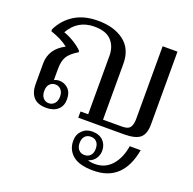

<svg xmlns="http://www.w3.org/2000/svg" viewBox="-141 -706 1110 1106"><g transform="rotate(20 414.0 -153.5)"><path d="M43 -427Q74 -491 132.5 -527.5Q191 -564 276 -564Q376 -564 436.5 -517.5Q497 -471 497 -381V-38H614Q651 -38 663 -56Q675 -74 675 -106V-553H766V-107Q766 -48 737.5 -24Q709 0 638 0H359V-38H406V-397Q406 -453 373 -489Q340 -525 268 -525Q166 -525 115 -435Q145 -425 178 -405Q211 -385 232 -363V-355Q187 -328 170 -300.5Q153 -273 153 -223V-155Q166 -163 185 -163Q216 -163 239 -141Q262 -119 262 -77Q262 -36 236 -13Q210 10 166 10Q112 10 87 -18.5Q62 -47 62 -97V-224Q62 -314 151 -360Q110 -393 43 -415ZM170 -20Q191 -20 205 -35.5Q219 -51 219 -78Q219 -105 205 -120Q191 -135 170 -135Q149 -135 135.5 -120Q122 -105 122 -78Q122 -51 135.5 -35.5Q149 -20 170 -20ZM463 47Q506 47 530 71Q554 95 554 132Q554 158 539.5 180Q525 202 496 211Q510 218 540 218Q602 218 642 173Q682 128 694 53H761Q725 257 544 257Q457 257 417 223Q377 189 377 134Q377 96 401.5 71.5Q426 47 463 47ZM465 190Q488 190 501.5 175.5Q515 161 515 134Q515 107 501.5 92.5Q488 78 465 78Q443 78 429.5 92.5Q416 107 416 134Q416 160 429.5 175Q443 190 465 190Z"/></g></svg>

Font: Trirong
Style: Regular
Weight: 400
Designer: Katatrad Team
Foundry: CadsonDemak
Version: Version 1.001